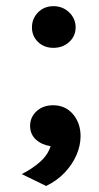

<svg xmlns="http://www.w3.org/2000/svg" viewBox="-20 -475 321 622"><path d="M50.5 0ZM129.5 127.5 50.5 89Q85 71.5 110 49.2Q135 27 144 -1.5Q115.5 -5.5 96.5 -22.8Q77.5 -40 77.5 -67.5Q77.5 -95 98.2 -114.5Q119 -134 152 -134Q192 -134 216.5 -105Q241 -76 241 -34Q241 -4 228 26.5Q215 57 190.2 83.5Q165.5 110 129.5 127.5ZM83.5 -386.5Q83.5 -414.5 103.2 -434.8Q123 -455 153 -455Q183.5 -455 204.2 -434.8Q225 -414.5 225 -386.5Q225 -358 204.2 -339Q183.5 -320 153 -320Q123 -320 103.2 -339Q83.5 -358 83.5 -386.5Z"/></svg>

Font: Betinya Sans Medium
Style: Regular
Weight: 500
Designer: Jonathan Pinhorn
Version: Version 2.001;December 9, 2019;FontCreator 12.0.0.2547 64-bi